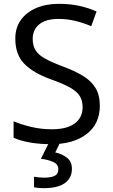

<svg xmlns="http://www.w3.org/2000/svg" viewBox="-20 -744 589 1004"><path d="M502 -191Q502 -96 433 -43Q364 10 247 10Q187 10 136 1Q85 -8 51 -24V-110Q87 -94 140.5 -81Q194 -68 251 -68Q331 -68 371.5 -99Q412 -130 412 -183Q412 -218 397 -242Q382 -266 345.5 -286.5Q309 -307 244 -330Q153 -363 106.5 -411Q60 -459 60 -542Q60 -599 89 -639.5Q118 -680 169.5 -702Q221 -724 288 -724Q347 -724 396 -713Q445 -702 485 -684L457 -607Q420 -623 376.5 -634Q333 -645 286 -645Q219 -645 185 -616.5Q151 -588 151 -541Q151 -505 166 -481Q181 -457 215 -438Q249 -419 307 -397Q370 -374 413.5 -347.5Q457 -321 479.5 -284Q502 -247 502 -191ZM356 139Q356 187 319 213.5Q282 240 208 240Q176 240 158 235V180Q167 182 182 183.5Q197 185 211 185Q247 185 266 175.5Q285 166 285 141Q285 115 258.5 103Q232 91 194 86L237 0H295L269 53Q305 61 330.5 81Q356 101 356 139Z"/></svg>

Font: Noto Sans Avestan
Style: Regular
Weight: 400
Designer: Monotype Design Team
Foundry: Monotype Imaging Inc.
Version: Version 2.003; ttfautohint (v1.8.4.7-5d5b)